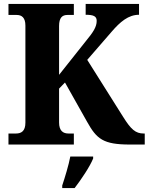

<svg xmlns="http://www.w3.org/2000/svg" viewBox="-20 -734 755 975"><path d="M23 0H355V-56H328C301 -56 280 -69 280 -112V-284L310 -315L422 -116C471 -28 504 0 640 0H715V-56H710C668 -56 645 -77 605 -141L423 -430L547 -573C590 -623 632 -659 686 -659V-714H415V-659C456 -659 471 -651 471 -628C471 -597 453 -570 415 -524L280 -354V-602C280 -645 297 -658 322 -658H355V-714H23V-658H65C90 -658 109 -645 109 -604V-111C109 -68 88 -56 61 -56H23ZM296 208V221H359C392 178 436 113 453 71V61H337C329 104 309 169 296 208Z"/></svg>

Font: Noto Serif Bengali SemiCondensed ExtraBold
Style: Regular
Weight: 800
Width: 4
Designer: Juan Bruce, Universal Thirst, Indian Type Foundry and the Monotype Design Team.
Foundry: Monotype Imaging Inc.
Version: Version 2.003